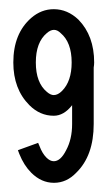

<svg xmlns="http://www.w3.org/2000/svg" viewBox="-20 -398 235 418"><path d="M136 -262Q136 -306 112 -326Q105 -333 97.5 -333Q90 -333 82 -326Q58 -306 58 -262Q58 -218 82 -198Q90 -191 97 -191Q106 -191 115 -200Q136 -221 136 -262ZM137 -169Q119 -146 97 -146Q67 -146 44 -169Q9 -204 9 -262Q9 -325 48 -359Q70 -378 97 -378Q127 -378 151 -355Q185 -320 185 -262Q185 -257 184 -251V-128Q184 -59 146 -22Q125 0 97.5 0Q70 0 48 -22Q32 -38 22 -63L19 -71L63 -87L66 -80Q72 -64 81 -55Q89 -47 97 -47Q112 -47 124 -71Q137 -95 137 -128Z"/></svg>

Font: Astronomicon
Style: Regular
Weight: 400
Version: Version 1.1